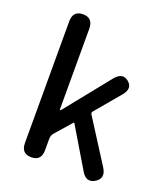

<svg xmlns="http://www.w3.org/2000/svg" viewBox="-146 -897 868 1006"><g transform="rotate(20 287.5 -393.5)"><path d="M143 0Q87 0 87 -60V-737Q87 -797 143 -797Q199 -797 199 -737V-288Q199 -283 201 -283Q203 -283 213 -295L405 -534Q443 -581 481 -550Q519 -519 480 -473L364 -335Q358 -327 363 -319L516 -79Q548 -28 503 0Q457 28 427 -24L295 -245Q292 -249 289 -245L211 -156Q199 -142 199 -123V-60Q199 0 143 0Z"/></g></svg>

Font: Resource Han Rounded CN Medium
Style: Regular
Weight: 500
Designer: Cyano Hao (round all glyphs); Ryoko NISHIZUKA 西塚涼子 (kana, bopomofo & ideographs); Paul D. Hunt (Latin, Greek & Cyrillic)
Foundry: Cyano Hao
Version: 0.990